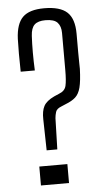

<svg xmlns="http://www.w3.org/2000/svg" viewBox="-56 -843 480 879"><g transform="rotate(-5 184.0 -403.5)"><path d="M136 -158 133 -301Q132 -339 144 -361.5Q156 -384 192 -401L215 -411Q242 -421 247.5 -444.5Q253 -468 253 -517V-687Q253 -718 237.5 -735Q222 -752 182 -752Q148 -752 132 -737Q116 -722 114 -686Q112 -651 112 -610Q112 -569 114 -527H49Q48 -577 48 -609.5Q48 -642 49 -678Q52 -747 82.5 -777Q113 -807 181 -807Q254 -807 286.5 -777Q319 -747 319 -678Q319 -623 319 -592.5Q319 -562 319.5 -546Q320 -530 320 -516Q318 -460 310.5 -431Q303 -402 286.5 -387Q270 -372 241 -361L220 -352Q199 -344 194.5 -329.5Q190 -315 189 -301L185 -158ZM96 0V-87H225V0Z"/></g></svg>

Font: Big Shoulders Text Light
Style: Regular
Weight: 300
Designer: Patric King
Foundry: XO Type Co
Version: Version 1.000; ttfautohint (v1.8.2)